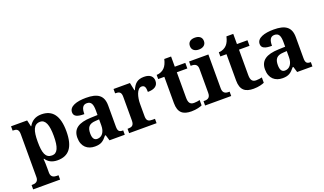

<svg xmlns="http://www.w3.org/2000/svg" viewBox="-90 -1369 3710 2197"><g transform="rotate(-20 1765.0 -270.5)"><path d="M13 229H341V176H319C290 176 248 168 248 111V53C248 19 247 -22 244 -58H250C279 -15 321 12 392 12C527 12 598 -73 598 -266C598 -460 526 -546 393 -546C316 -546 269 -510 240 -458H236L218 -536H22V-483H30C68 -483 96 -474 96 -413V111C96 168 54 176 25 176H13ZM350 -62C271 -62 248 -128 248 -266C248 -398 271 -471 351 -471C417 -471 444 -398 444 -265C444 -129 417 -62 350 -62Z M847 10C923 10 952 -15 996 -69H1005L1026 0H1212V-53H1208C1163 -53 1148 -69 1148 -124V-379C1148 -504 1078 -549 938 -549C825 -549 732 -520 732 -447C732 -398 773 -380 858 -380C858 -448 875 -488 926 -488C981 -488 996 -447 996 -374V-319L914 -316C764 -311 690 -261 690 -153C690 -42 759 10 847 10ZM902 -63C863 -63 845 -92 845 -149C845 -221 871 -259 951 -263L996 -266V-191C996 -113 959 -63 902 -63Z M1265 0H1599V-53H1567C1527 -53 1497 -61 1497 -120V-273C1497 -350 1522 -453 1581 -453C1618 -453 1628 -425 1628 -370C1707 -370 1753 -399 1753 -460C1753 -511 1720 -548 1644 -548C1562 -548 1526 -511 1495 -440H1490L1470 -536H1270V-483H1273C1317 -483 1344 -474 1344 -415V-125C1344 -62 1314 -53 1269 -53H1265Z M2022 10C2084 10 2132 -5 2153 -15V-80C2132 -75 2108 -71 2082 -71C2035 -71 2016 -98 2016 -158V-468H2144V-536H2016V-660H1933C1923 -615 1907 -582 1887 -561C1867 -539 1832 -519 1789 -519V-468H1864V-148C1864 -31 1920 10 2022 10Z M2344 -626C2391 -626 2430 -649 2430 -698C2430 -749 2391 -770 2344 -770C2296 -770 2259 -749 2259 -698C2259 -649 2296 -626 2344 -626ZM2190 0H2508V-53H2496C2456 -53 2425 -67 2425 -124V-536H2190V-483H2202C2241 -483 2273 -469 2273 -416V-124C2273 -67 2243 -53 2202 -53H2190Z M2779 10C2841 10 2889 -5 2910 -15V-80C2889 -75 2865 -71 2839 -71C2792 -71 2773 -98 2773 -158V-468H2901V-536H2773V-660H2690C2680 -615 2664 -582 2644 -561C2624 -539 2589 -519 2546 -519V-468H2621V-148C2621 -31 2677 10 2779 10Z M3132 10C3208 10 3237 -15 3281 -69H3290L3311 0H3497V-53H3493C3448 -53 3433 -69 3433 -124V-379C3433 -504 3363 -549 3223 -549C3110 -549 3017 -520 3017 -447C3017 -398 3058 -380 3143 -380C3143 -448 3160 -488 3211 -488C3266 -488 3281 -447 3281 -374V-319L3199 -316C3049 -311 2975 -261 2975 -153C2975 -42 3044 10 3132 10ZM3187 -63C3148 -63 3130 -92 3130 -149C3130 -221 3156 -259 3236 -263L3281 -266V-191C3281 -113 3244 -63 3187 -63Z"/></g></svg>

Font: Noto Serif Georgian Bold
Style: Regular
Weight: 700
Designer: Monotype Design Team, Akaki Razmadze
Foundry: Google LLC
Version: Version 2.003